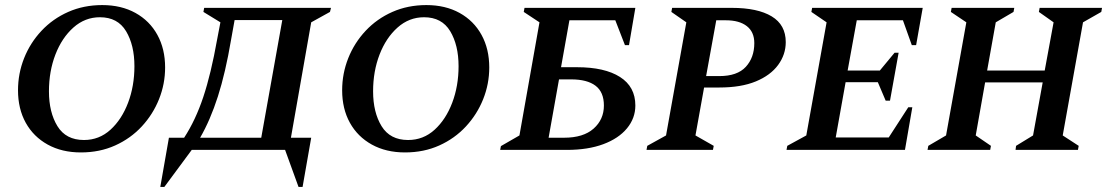

<svg xmlns="http://www.w3.org/2000/svg" viewBox="-20 -591 4365 757"><path d="M299 10Q224 10 168 -21Q112 -52 81.5 -107Q51 -162 51 -235Q51 -301 75 -361.5Q99 -422 143.5 -469.5Q188 -517 249 -544Q310 -571 383 -571Q458 -571 514 -540Q570 -509 600.5 -453.5Q631 -398 631 -325Q631 -260 607 -200Q583 -140 539 -92.5Q495 -45 434 -17.5Q373 10 299 10ZM311 -39Q371 -39 415.5 -79.5Q460 -120 485 -186Q510 -252 510 -330Q510 -413 477 -468Q444 -523 374 -523Q315 -523 269.5 -482.5Q224 -442 198.5 -376Q173 -310 173 -231Q173 -148 206.5 -93.5Q240 -39 311 -39Z M736 0 628 146H612L646 -48H706Q751 -117 781.5 -208.5Q812 -300 836 -435L849 -503L782 -544L785 -560H1285L1281 -544L1207 -503L1127 -48H1207L1173 146H1157L1104 0ZM891 -434Q869 -304 839 -210.5Q809 -117 769 -48H1010L1093 -512H905Z M1577 10Q1502 10 1446 -21Q1390 -52 1359.5 -107Q1329 -162 1329 -235Q1329 -301 1353 -361.5Q1377 -422 1421.5 -469.5Q1466 -517 1527 -544Q1588 -571 1661 -571Q1736 -571 1792 -540Q1848 -509 1878.5 -453.5Q1909 -398 1909 -325Q1909 -260 1885 -200Q1861 -140 1817 -92.5Q1773 -45 1712 -17.5Q1651 10 1577 10ZM1589 -39Q1649 -39 1693.5 -79.5Q1738 -120 1763 -186Q1788 -252 1788 -330Q1788 -413 1755 -468Q1722 -523 1652 -523Q1593 -523 1547.5 -482.5Q1502 -442 1476.5 -376Q1451 -310 1451 -231Q1451 -148 1484.5 -93.5Q1518 -39 1589 -39Z M2048 -560H2485L2460 -413H2444L2406 -511H2225L2192 -326H2255Q2364 -326 2424.5 -287.5Q2485 -249 2485 -175Q2485 -125 2452 -85Q2419 -45 2358.5 -22.5Q2298 0 2215 0H1952L1955 -15L2028 -57L2107 -503L2045 -544ZM2143 -48H2204Q2280 -48 2320.5 -84Q2361 -120 2361 -175Q2361 -228 2328 -253Q2295 -278 2232 -278H2184Z M2529 0 2532 -16 2606 -57 2686 -503 2627 -544 2630 -560H2865Q2967 -560 3022.5 -526.5Q3078 -493 3078 -425Q3078 -376 3048 -335Q3018 -294 2960 -270Q2902 -246 2816 -246H2756L2722 -57L2794 -16L2791 0ZM2804 -511 2764 -291H2816Q2887 -291 2920.5 -327.5Q2954 -364 2954 -421Q2954 -465 2924.5 -488Q2895 -511 2842 -511Z M3081 0 3084 -16 3159 -57 3239 -503 3179 -544 3182 -560H3618L3592 -413H3575L3540 -511H3358L3322 -313H3449L3507 -383H3523L3489 -194H3472L3441 -267H3314L3275 -49H3484L3561 -168H3577L3548 0Z M3637 0 3640 -16 3710 -57 3790 -503 3729 -544 3732 -560H3979L3976 -544L3906 -503L3872 -313H4099L4134 -503L4076 -544L4079 -560H4325L4322 -544L4250 -503L4170 -57L4233 -16L4230 0H3984L3986 -16L4053 -57L4091 -266H3864L3827 -57L3887 -16L3884 0Z"/></svg>

Font: Spectral SC SemiBold
Style: Italic
Weight: 600
Italic angle: -10°
Designer: Jean-Baptiste Levee
Foundry: Production Type
Version: Version 2.001